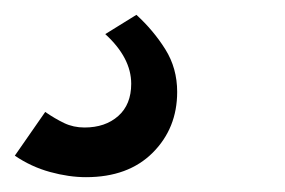

<svg xmlns="http://www.w3.org/2000/svg" viewBox="-60 -46 384 259"><path d="M56 193Q33 193 7.5 186Q-18 179 -40 164L1 105Q14 114 26.5 120Q39 126 54 126Q82 126 99.5 110.5Q117 95 117 67Q117 32 82 0L124 -26Q147 -5 163 20.5Q179 46 179 78Q179 127 146 160Q113 193 56 193Z"/></svg>

Font: Raleway SemiBold
Style: Italic
Weight: 600
Italic angle: -12°
Designer: Matt McInerney, Pablo Impallari, Rodrigo Fuenzalida
Foundry: Matt McInerney, Pablo Impallari, Rodrigo Fuenzalida
Version: Version 4.026